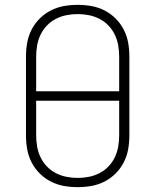

<svg xmlns="http://www.w3.org/2000/svg" viewBox="-20 -763 640 791"><path d="M300 8Q271 8 243 3Q215 -2 189.5 -15Q164 -28 143.5 -48.5Q123 -69 110 -94.5Q97 -120 92 -148Q87 -176 87 -205V-530Q87 -559 92 -587Q97 -615 110 -640.5Q123 -666 143.5 -686.5Q164 -707 189.5 -720Q215 -733 243 -738Q271 -743 300 -743Q329 -743 357 -738Q385 -733 410.5 -720Q436 -707 456.5 -686.5Q477 -666 490 -640.5Q503 -615 508 -587Q513 -559 513 -530V-205Q513 -176 508 -148Q503 -120 490 -94.5Q477 -69 456.5 -48.5Q436 -28 410.5 -15Q385 -2 357 3Q329 8 300 8ZM471 -387V-530Q471 -553 467 -576Q463 -599 453 -620Q443 -641 426.5 -658Q410 -675 389.5 -685.5Q369 -696 346 -700.5Q323 -705 300 -705Q277 -705 254 -700.5Q231 -696 210.5 -685.5Q190 -675 173.5 -658Q157 -641 147 -620Q137 -599 133 -576Q129 -553 129 -530V-387ZM300 -30Q323 -30 346 -34.5Q369 -39 389.5 -49.5Q410 -60 426.5 -77Q443 -94 453 -115Q463 -136 467 -159Q471 -182 471 -205V-348H129V-205Q129 -182 133 -159Q137 -136 147 -115Q157 -94 173.5 -77Q190 -60 210.5 -49.5Q231 -39 254 -34.5Q277 -30 300 -30Z"/></svg>

Font: Iosevka Extralight Extended
Style: Regular
Weight: 200
Width: 7
Monospace: yes
Designer: Belleve Invis
Foundry: Belleve Invis
Version: Version 32.5.0; ttfautohint (v1.8.4)